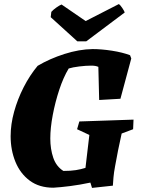

<svg xmlns="http://www.w3.org/2000/svg" viewBox="-20 -906 701 939"><path d="M430 13 422 -13Q370 -2 323 4Q276 10 241 12Q172 12 125.5 -22.5Q79 -57 55.5 -114.5Q32 -172 32 -240Q32 -298 49 -359.5Q66 -421 95.5 -479Q125 -537 164 -584Q223 -619 295 -642Q367 -665 433 -666Q476 -666 527.5 -658Q579 -650 616 -636L622 -620L569 -423L465 -417L461 -579Q454 -582 446 -583.5Q438 -585 426 -585Q400 -585 367.5 -581Q335 -577 316 -571Q290 -528 270 -467.5Q250 -407 238 -343.5Q226 -280 226 -229Q226 -177 240.5 -134.5Q255 -92 290 -70Q326 -70 351 -74Q376 -78 398 -85L417 -246L357 -274L368 -312Q438 -314 502 -316.5Q566 -319 633 -321L631 -274L575 -253Q566 -213 557.5 -171Q549 -129 543 -94Q537 -62 535 -39Q533 -16 532 2ZM358 -704 228 -822 231 -848Q241 -859 256 -869.5Q271 -880 281 -884L399 -803L561 -886Q568 -882 578 -867Q588 -852 590 -845L402 -704Z"/></svg>

Font: Labrada ExtraBold
Style: Italic
Weight: 800
Italic angle: -7°
Designer: Mercedes Jáuregui
Foundry: Omnibus-Type Team
Version: Version 1.000; ttfautohint (v1.8.4.7-5d5b)